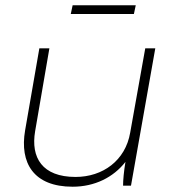

<svg xmlns="http://www.w3.org/2000/svg" viewBox="-20 -703 655 727"><path d="M255 4C338 4 409 -31 455 -90C449 -54 446 -21 446 0H476L568 -520H530L473 -201C455 -95 369 -33 266 -33C140 -33 96 -106 113 -206L167 -520H129L75 -209C54 -86 107 4 255 4ZM248 -650H487L494 -683H255Z"/></svg>

Font: Fixel Display 20240404 ExLight
Style: Italic
Weight: 200
Italic angle: -10°
Designer: AlfaBravo + MacPaw
Foundry: Kyrylo Tkachov, Marchela Mozhyna, Serhii Makarenko, Maria Weinstein, Zakhar Kryvoshyya
Version: Version 1.211;Glyphs 3.2 (3225)